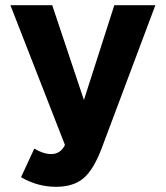

<svg xmlns="http://www.w3.org/2000/svg" viewBox="-20 -556 640 739"><path d="M196 163Q124 163 61 126L112 16Q147 37 177 37Q213 37 230 2L20 -536H181L303 -171L420 -536H578L372 13Q341 96 302 129.5Q263 163 196 163Z"/></svg>

Font: Quicksand
Style: Bold
Weight: 700
Version: Version 3.000